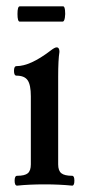

<svg xmlns="http://www.w3.org/2000/svg" viewBox="-20 -580 267 604"><path d="M42 -512Q35 -512 35 -536Q35 -560 42 -560H179Q183 -560 184.5 -548Q186 -536 184 -524Q182 -512 177 -512ZM34 4Q26 4 26 -11.5Q26 -27 34 -27Q58 -27 67.5 -35Q77 -43 77 -63V-277Q77 -313 67 -327.5Q57 -342 32 -342Q24 -342 24 -357Q24 -372 32 -372Q75 -372 138 -420Q152 -431 158 -431Q167 -431 167 -417Q163 -392 163 -339V-63Q163 -43 173 -35Q183 -27 207 -27Q214 -27 214 -11.5Q214 4 207 4Q167 0 121 0Q71 0 34 4Z"/></svg>

Font: Junicode Cond Medium
Style: Regular
Weight: 500
Width: 3
Designer: Peter S. Baker
Version: Version 2.201